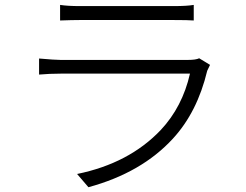

<svg xmlns="http://www.w3.org/2000/svg" viewBox="-20 -740 1017 794"><path d="M228.5 -719.7Q259.8 -714.8 310.5 -714.8H698.2Q752.9 -714.8 781.2 -719.7V-655.3Q758.8 -657.2 697.3 -657.2H310.5Q279.3 -657.2 228.5 -655.3ZM141.6 -431.6V-498Q208 -492.2 230.5 -492.2H756.8Q790 -492.2 803.7 -499L848.6 -471.7Q837.9 -450.2 836.9 -447.3Q795.9 -276.4 695.3 -167Q565.4 -25.4 345.7 34.2L298.8 -20.5Q513.7 -64.5 644.5 -202.1Q734.4 -297.9 765.6 -435.5H230.5Q185.5 -435.5 141.6 -431.6Z"/></svg>

Font: Min Sans Light
Style: Regular
Weight: 300
Designer: Jinseong-Kim, NotoSansCJK, Nunito
Foundry: Jinseong-Kim
Version: Version 1.400;Glyphs 3.1.2 (3151)